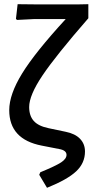

<svg xmlns="http://www.w3.org/2000/svg" viewBox="-20 -721 441 915"><path d="M204 174 167 112 172 100Q245 70 271 53Q297 36 297 17Q297 -5 261 -11L179 -27Q24 -57 24 -196Q24 -271 85.5 -371Q147 -471 293 -630H140L61 -626L56 -631L64 -701L158 -700H350L401 -701V-634Q246 -456 182.5 -361.5Q119 -267 119 -211Q119 -169 141 -144.5Q163 -120 212 -110L293 -93Q338 -84 361.5 -59.5Q385 -35 385 1Q385 56 343 95.5Q301 135 204 174Z"/></svg>

Font: Alegreya Sans Medium
Style: Regular
Weight: 500
Designer: Juan Pablo del Peral
Foundry: Huerta Tipografica
Version: Version 2.007